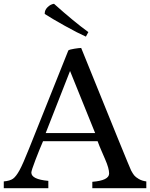

<svg xmlns="http://www.w3.org/2000/svg" viewBox="-20 -997 795 1017"><path d="M217 -923V-927Q217 -944 232 -959Q247 -974 266 -977Q372 -882 448 -827L435 -803Q392 -822 323 -860.5Q254 -899 217 -923ZM0 0V-36Q33 -39 49 -50.5Q65 -62 83 -94.5Q101 -127 134 -210L342 -730Q349 -735 374.5 -739Q400 -743 410 -743Q666 -110 674.5 -94Q683 -78 690.5 -68.5Q698 -59 715 -49Q732 -39 755 -36V0H469V-34Q558 -41 558 -78Q558 -105 537 -153L518 -197Q506 -224 497 -249H208Q190 -208 168 -150.5Q146 -93 146 -83Q146 -47 236 -39V0ZM222 -292H484L351 -621Z"/></svg>

Font: Prociono
Style: Regular
Weight: 400
Designer: Barry Schwartz
Foundry: The Crud Factory
Version: Version 2.301